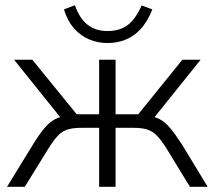

<svg xmlns="http://www.w3.org/2000/svg" viewBox="-20 -716 823 736"><path d="M7 0 107 -163Q131 -202 150.5 -225Q170 -248 191 -259Q212 -270 241 -273L221 -254L34 -487H104L274 -278H360V-487H423V-278H510L679 -487H749L562 -254L542 -273Q571 -270 591.5 -259.5Q612 -249 631.5 -226Q651 -203 677 -163L776 0H708L617 -149Q598 -179 581.5 -196Q565 -213 544.5 -219.5Q524 -226 492 -226H423V0H360V-226H291Q260 -226 239 -219.5Q218 -213 202 -196Q186 -179 167 -149L75 0ZM392 -551Q356 -551 323 -564.5Q290 -578 264.5 -606.5Q239 -635 225 -680L267 -696Q285 -645 316 -621Q347 -597 392 -597Q437 -597 467.5 -618.5Q498 -640 523 -695L564 -680Q545 -632 518 -603.5Q491 -575 459 -563Q427 -551 392 -551Z"/></svg>

Font: Nunito Sans 11pt Light
Style: Regular
Weight: 300
Version: Version 3.101;gftools[0.9.27]